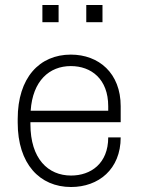

<svg xmlns="http://www.w3.org/2000/svg" viewBox="-20 -740 596 770"><path d="M150 -720V-651H215V-720ZM326 -720V-651H391V-720ZM464 -189H414C414 -84 344 -36 265 -36C173 -36 102 -103 102 -242V-250H464V-314C464 -447 376 -521 264 -521C138 -521 51 -428 51 -263V-248C51 -83 139 10 265 10C375 10 464 -61 464 -189ZM264 -475C346 -475 414 -423 414 -314V-296H103C111 -416 178 -475 264 -475Z"/></svg>

Font: Chivo Light
Style: Regular
Weight: 300
Designer: Hector Gatti
Foundry: Omnibus-Type
Version: Version 1.003;PS 001.003;hotconv 1.0.70;makeotf.lib2.5.58329